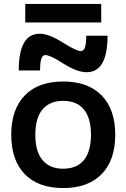

<svg xmlns="http://www.w3.org/2000/svg" viewBox="-20 -943 641 973"><path d="M300 10Q174 10 105.5 -60.5Q37 -131 37 -260Q37 -389 105.5 -459.5Q174 -530 300 -530Q426 -530 495 -459.5Q564 -389 564 -260Q564 -131 495 -60.5Q426 10 300 10ZM300 -88Q369 -88 405 -131.5Q441 -175 441 -260Q441 -345 405 -388.5Q369 -432 300 -432Q232 -432 195.5 -388.5Q159 -345 159 -260Q159 -175 195.5 -131.5Q232 -88 300 -88ZM419 -577Q393 -577 362.5 -589Q332 -601 291 -627Q265 -644 243 -654Q221 -664 210 -664Q196 -664 189.5 -645.5Q183 -627 183 -586H75Q75 -772 181 -772Q207 -772 237.5 -759.5Q268 -747 309 -721Q336 -704 357.5 -694Q379 -684 390 -684Q404 -684 410.5 -703Q417 -722 417 -762H525Q525 -577 419 -577ZM108 -829V-923H493V-829Z"/></svg>

Font: M PLUS 1 SemiBold
Style: Regular
Weight: 600
Designer: Coji Morishita
Foundry: UNDERFOREST DESIGN
Version: Version 1.001